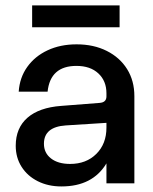

<svg xmlns="http://www.w3.org/2000/svg" viewBox="-20 -676 566 708"><path d="M98.5 -656H421V-575.5H98.5ZM475.5 -321.5V0H372.5V-73.5Q321.5 11.5 206.5 11.5Q157.5 11.5 119.2 -7.8Q81 -27 59.5 -61Q38 -95 38 -138.5Q38 -204 81.2 -241.8Q124.5 -279.5 205.5 -285.5L346.5 -296.5Q372.5 -298 372.5 -320.5V-332Q372.5 -377.5 342.8 -405.2Q313 -433 262 -433Q165.5 -433 155.5 -338H49Q52.5 -390 80.5 -429.2Q108.5 -468.5 155.5 -490.5Q202.5 -512.5 262.5 -512.5Q325.5 -512.5 373.8 -488.2Q422 -464 448.8 -421Q475.5 -378 475.5 -321.5ZM142 -146Q142 -112 168 -91.8Q194 -71.5 238.5 -71.5Q298 -71.5 335.2 -108.5Q372.5 -145.5 372.5 -205.5V-223L222.5 -213.5Q142 -208 142 -146Z"/></svg>

Font: Overused Grotesk Medium
Style: Regular
Weight: 525
Version: Version 0.004